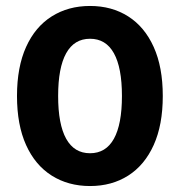

<svg xmlns="http://www.w3.org/2000/svg" viewBox="-20 -614 603 644"><path d="M282 10Q209 10 153.5 -25Q98 -60 67.5 -127.5Q37 -195 37 -292Q37 -389 67.5 -456.5Q98 -524 153.5 -559Q209 -594 282 -594Q355 -594 410 -559Q465 -524 495.5 -456.5Q526 -389 526 -292Q526 -195 495.5 -127.5Q465 -60 410 -25Q355 10 282 10ZM282 -100Q335 -100 362 -148.5Q389 -197 389 -292Q389 -387 362 -435.5Q335 -484 282 -484Q229 -484 202 -435.5Q175 -387 175 -292Q175 -197 202 -148.5Q229 -100 282 -100Z"/></svg>

Font: Rokkitt
Style: Bold
Weight: 700
Designer: Vernon Adams
Foundry: Vernon Adams
Version: Version 3.103